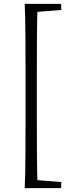

<svg xmlns="http://www.w3.org/2000/svg" viewBox="-20 -793 377 985"><path d="M107 172Q110 88 110.5 2Q111 -84 111 -171V-430Q111 -516 110.5 -601.5Q110 -687 107 -773H173Q170 -689 169.5 -603Q169 -517 169 -430V-171Q169 -85 169.5 0.5Q170 86 173 172ZM139 172V130H158L294 141V172ZM139 -731V-773H294V-742L158 -731Z"/></svg>

Font: Noto Serif KR ExtraLight Light
Style: Regular
Weight: 300
Version: Version 2.003-H1;hotconv 1.1.1;makeotfexe 2.6.0